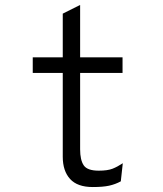

<svg xmlns="http://www.w3.org/2000/svg" viewBox="-20 -742 656 774"><path d="M233 -110V-448H112V-511H233V-687L303 -722V-511H474V-448H303V-140Q303 -97 317.5 -75.5Q332 -54 378 -54Q414 -54 434 -62Q454 -70 475 -84L467 -11Q445 1 420 6.5Q395 12 354 12Q292 12 262.5 -20.5Q233 -53 233 -110Z"/></svg>

Font: Overpass Mono Light
Style: Regular
Weight: 300
Monospace: yes
Designer: Delve Withrington, Dave Bailey
Foundry: Delve Fonts
Version: Version 1.000;DELV;Overpass